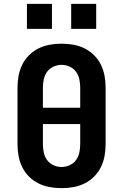

<svg xmlns="http://www.w3.org/2000/svg" viewBox="-20 -970 640 998"><path d="M300 8Q269 8 238.5 2.5Q208 -3 180.5 -16.5Q153 -30 131 -52Q109 -74 95.5 -101.5Q82 -129 76.5 -159.5Q71 -190 71 -221V-514Q71 -545 76.5 -575.5Q82 -606 95.5 -633.5Q109 -661 131 -683Q153 -705 180.5 -718.5Q208 -732 238.5 -737.5Q269 -743 300 -743Q331 -743 361.5 -737.5Q392 -732 419.5 -718.5Q447 -705 469 -683Q491 -661 504.5 -633.5Q518 -606 523.5 -575.5Q529 -545 529 -514V-221Q529 -190 523.5 -159.5Q518 -129 504.5 -101.5Q491 -74 469 -52Q447 -30 419.5 -16.5Q392 -3 361.5 2.5Q331 8 300 8ZM397 -410V-514Q397 -536 392.5 -557.5Q388 -579 375.5 -596.5Q363 -614 342.5 -623.5Q322 -633 300 -633Q278 -633 257.5 -623.5Q237 -614 224.5 -596.5Q212 -579 207.5 -557.5Q203 -536 203 -514V-410ZM300 -102Q322 -102 342.5 -111.5Q363 -121 375.5 -138.5Q388 -156 392.5 -177.5Q397 -199 397 -221V-325H203V-221Q203 -199 207.5 -177.5Q212 -156 224.5 -138.5Q237 -121 257.5 -111.5Q278 -102 300 -102ZM350 -820V-950H480V-820ZM120 -820V-950H250V-820Z"/></svg>

Font: Iosevka SS04 XBd Ex
Style: Regular
Weight: 800
Width: 7
Monospace: yes
Designer: Belleve Invis
Foundry: Belleve Invis
Version: Version 19.0.0; ttfautohint (v1.8.4)